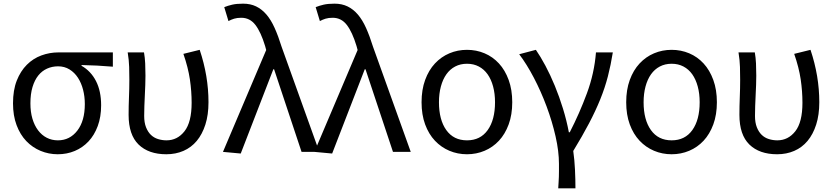

<svg xmlns="http://www.w3.org/2000/svg" viewBox="-20 -829 4553 1048"><path d="M295 13Q246 13 201.5 -5.5Q157 -24 123.5 -59Q90 -94 70.5 -146Q51 -198 51 -265Q51 -337 71.5 -389Q92 -441 126.5 -475.5Q161 -510 206 -526.5Q251 -543 299 -543H596V-465Q550 -469 510 -471Q470 -473 425 -474V-470Q476 -441 504 -386.5Q532 -332 532 -254Q532 -191 513.5 -141Q495 -91 463 -57Q431 -23 388 -5Q345 13 295 13ZM296 -63Q361 -63 402 -116Q443 -169 443 -261Q443 -302 433.5 -339Q424 -376 405.5 -404.5Q387 -433 359.5 -450Q332 -467 297 -467Q265 -467 237 -454.5Q209 -442 189 -417Q169 -392 157.5 -354Q146 -316 146 -265Q146 -218 157 -181Q168 -144 188 -117.5Q208 -91 235.5 -77Q263 -63 296 -63Z M888 13Q791 13 736.5 -40Q682 -93 682 -202Q682 -250 684 -298Q686 -346 686 -394Q686 -427 685 -463.5Q684 -500 677 -543H766Q771 -514 772.5 -483Q774 -452 774 -416Q774 -393 773 -365Q772 -337 770.5 -308Q769 -279 768 -250Q767 -221 767 -196Q767 -160 777 -134.5Q787 -109 803.5 -93Q820 -77 842.5 -70Q865 -63 889 -63Q948 -63 987 -112.5Q1026 -162 1026 -268Q1026 -331 1016.5 -395.5Q1007 -460 981 -535L1070 -557Q1118 -414 1118 -271Q1118 -202 1101 -149Q1084 -96 1054 -60Q1024 -24 981.5 -5.5Q939 13 888 13Z M1197 0 1433 -556 1427 -578Q1404 -654 1374 -693Q1344 -732 1297 -732Q1274 -732 1258 -727Q1242 -722 1227 -714L1204 -790Q1224 -798 1247.5 -803.5Q1271 -809 1307 -809Q1347 -809 1378 -794Q1409 -779 1434 -750Q1459 -721 1479 -676.5Q1499 -632 1517 -574L1723 0H1626L1476 -451H1472L1294 9Z M1696 0 1932 -556 1926 -578Q1903 -654 1873 -693Q1843 -732 1796 -732Q1773 -732 1757 -727Q1741 -722 1726 -714L1703 -790Q1723 -798 1746.5 -803.5Q1770 -809 1806 -809Q1846 -809 1877 -794Q1908 -779 1933 -750Q1958 -721 1978 -676.5Q1998 -632 2016 -574L2222 0H2125L1975 -451H1971L1793 9Z M2529 13Q2478 13 2433 -6Q2388 -25 2354 -61Q2320 -97 2300.5 -150Q2281 -203 2281 -271Q2281 -339 2300.5 -392.5Q2320 -446 2354 -482.5Q2388 -519 2433 -538Q2478 -557 2529 -557Q2580 -557 2625 -538Q2670 -519 2703.5 -482.5Q2737 -446 2756.5 -392.5Q2776 -339 2776 -271Q2776 -203 2756.5 -150Q2737 -97 2703.5 -61Q2670 -25 2625 -6Q2580 13 2529 13ZM2529 -63Q2602 -63 2642 -119Q2682 -175 2682 -271Q2682 -318 2671.5 -357Q2661 -396 2641.5 -423.5Q2622 -451 2593.5 -466Q2565 -481 2529 -481Q2493 -481 2464.5 -466Q2436 -451 2416.5 -423.5Q2397 -396 2386.5 -357Q2376 -318 2376 -271Q2376 -175 2416 -119Q2456 -63 2529 -63Z M3027 199Q3028 181 3029 166Q3030 151 3030.5 136Q3031 121 3031 104.5Q3031 88 3031 65Q3031 -3 3012.5 -84.5Q2994 -166 2963.5 -248Q2933 -330 2894 -404.5Q2855 -479 2814 -533L2905 -557Q2930 -521 2957 -470.5Q2984 -420 3008.5 -360.5Q3033 -301 3053 -236Q3073 -171 3085 -107H3090Q3143 -210 3183.5 -319.5Q3224 -429 3233 -543H3325Q3314 -474 3298 -412Q3282 -350 3256.5 -287Q3231 -224 3195 -155.5Q3159 -87 3109 -5Q3116 44 3118.5 98Q3121 152 3121 199H3027Z M3646 13Q3595 13 3550 -6Q3505 -25 3471 -61Q3437 -97 3417.5 -150Q3398 -203 3398 -271Q3398 -339 3417.5 -392.5Q3437 -446 3471 -482.5Q3505 -519 3550 -538Q3595 -557 3646 -557Q3697 -557 3742 -538Q3787 -519 3820.5 -482.5Q3854 -446 3873.5 -392.5Q3893 -339 3893 -271Q3893 -203 3873.5 -150Q3854 -97 3820.5 -61Q3787 -25 3742 -6Q3697 13 3646 13ZM3646 -63Q3719 -63 3759 -119Q3799 -175 3799 -271Q3799 -318 3788.5 -357Q3778 -396 3758.5 -423.5Q3739 -451 3710.5 -466Q3682 -481 3646 -481Q3610 -481 3581.5 -466Q3553 -451 3533.5 -423.5Q3514 -396 3503.5 -357Q3493 -318 3493 -271Q3493 -175 3533 -119Q3573 -63 3646 -63Z M4222 13Q4125 13 4070.5 -40Q4016 -93 4016 -202Q4016 -250 4018 -298Q4020 -346 4020 -394Q4020 -427 4019 -463.5Q4018 -500 4011 -543H4100Q4105 -514 4106.5 -483Q4108 -452 4108 -416Q4108 -393 4107 -365Q4106 -337 4104.5 -308Q4103 -279 4102 -250Q4101 -221 4101 -196Q4101 -160 4111 -134.5Q4121 -109 4137.5 -93Q4154 -77 4176.5 -70Q4199 -63 4223 -63Q4282 -63 4321 -112.5Q4360 -162 4360 -268Q4360 -331 4350.5 -395.5Q4341 -460 4315 -535L4404 -557Q4452 -414 4452 -271Q4452 -202 4435 -149Q4418 -96 4388 -60Q4358 -24 4315.5 -5.5Q4273 13 4222 13Z"/></svg>

Font: SpoqaHanSans-Regular
Style: Regular
Weight: 400
Designer: [Spoqa Han Sans] Dong-huui Kim \uAE40 \uB3D9 \uD718  Younghwa Kang \uAC15 \uC601 \uD654  [Noto Sans] Ryoko NISHIZUKA \u8
Foundry: Spoqa (http://www.spoqa-han-sans.com)
Version: Version 2.000